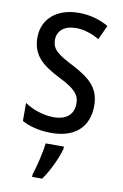

<svg xmlns="http://www.w3.org/2000/svg" viewBox="-87 -597 555 869"><g transform="rotate(10 190.5 -163.0)"><path d="M345 -145C345 -228 296 -266 219 -307C144 -345 118 -365 118 -408C118 -450 150 -477 203 -477C241 -477 278 -464 311 -445L341 -511C300 -534 255 -547 204 -547C105 -547 38 -492 38 -405C38 -321 89 -283 167 -243C240 -207 264 -182 264 -141C264 -92 233 -62 173 -62C123 -62 72 -81 39 -104V-21C72 -3 117 10 175 10C281 10 345 -45 345 -145ZM242 71V61H158C154 102 136 175 124 210V221H170C200 180 230 116 242 71Z"/></g></svg>

Font: Noto Sans Gurmukhi UI Condensed
Style: Regular
Weight: 400
Width: 3
Designer: Jelle Bosma - Monotype Design Team
Foundry: Monotype Imaging Inc.
Version: Version 2.004